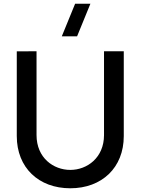

<svg xmlns="http://www.w3.org/2000/svg" viewBox="-20 -995 754 1030"><path d="M311.5 -800H393.5L465 -975H383ZM357 15C526.5 15 644 -95.5 644 -265V-720H538V-270.5C538 -149 447.5 -83.5 357 -83.5C267.5 -83.5 176 -147.5 176 -270.5V-720L70 -719.5V-265C70 -95.5 187.5 15 357 15Z"/></svg>

Font: Manrope SemiBold
Style: Regular
Weight: 600
Designer: Mikhail Sharanda
Foundry: Mikhail Sharanda
Version: Version 4.505